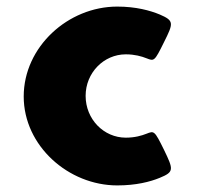

<svg xmlns="http://www.w3.org/2000/svg" viewBox="-20 -548 600 583"><path d="M362 -383C389 -383 410 -377 425 -371C448 -362 449 -361 478 -420C507 -478 509 -485 465 -504C436 -516 393 -528 336 -528C187 -528 52 -406 52 -255C52 -105 188 15 336 15C393 15 436 4 465 -8C509 -26 507 -33 478 -93C449 -152 448 -151 425 -142C410 -136 389 -130 362 -130C295 -130 240 -186 240 -257C240 -327 295 -383 362 -383Z"/></svg>

Font: Hussar Print
Style: Bold
Weight: 700
Foundry: Cannot Into Space Fonts
Version: Version 2.00